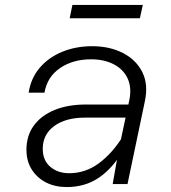

<svg xmlns="http://www.w3.org/2000/svg" viewBox="-20 -745 690 777"><path d="M436 0 461 -142 503 -338Q514 -390 496.5 -427.5Q479 -465 440 -485Q401 -505 349 -505Q275 -505 223 -469.5Q171 -434 160 -370H96Q105 -429 141 -471Q177 -513 232 -535.5Q287 -558 353 -558Q424 -558 477.5 -530.5Q531 -503 556 -453Q581 -403 566 -334L496 0ZM250 12Q203 12 166.5 -6.5Q130 -25 108.5 -59Q87 -93 87 -139Q87 -196 117 -237Q147 -278 201 -300Q255 -322 327 -322H512L501 -269H324Q246 -269 199.5 -235Q153 -201 153 -143Q153 -96 183.5 -70Q214 -44 260 -44Q326 -44 380.5 -84.5Q435 -125 477 -193V-135Q437 -65 381 -26.5Q325 12 250 12ZM262 -671 273 -725H558L546 -671Z"/></svg>

Font: Azeret Mono Thin ExtraLight
Style: Italic
Weight: 250
Italic angle: -12°
Version: Version 1.002